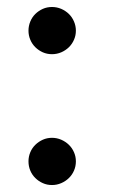

<svg xmlns="http://www.w3.org/2000/svg" viewBox="-20 -514 320 546"><path d="M195.8 -55.2Q195.8 -41 190.4 -28.8Q185.1 -16.6 175.8 -7.6Q166.5 1.5 154.1 6.8Q141.6 12.2 127.9 12.2Q113.8 12.2 101.8 6.8Q89.8 1.5 80.6 -7.6Q71.3 -16.6 66.2 -28.8Q61 -41 61 -55.2Q61 -68.8 66.2 -81.1Q71.3 -93.3 80.6 -102.3Q89.8 -111.3 101.8 -116.7Q113.8 -122.1 127.9 -122.1Q141.6 -122.1 154.1 -116.7Q166.5 -111.3 175.8 -102.3Q185.1 -93.3 190.4 -81.1Q195.8 -68.8 195.8 -55.2ZM195.8 -426.8Q195.8 -413.1 190.4 -400.9Q185.1 -388.7 175.8 -379.6Q166.5 -370.6 154.1 -365.2Q141.6 -359.9 127.9 -359.9Q113.8 -359.9 101.8 -365.2Q89.8 -370.6 80.6 -379.6Q71.3 -388.7 66.2 -400.9Q61 -413.1 61 -426.8Q61 -440.4 66.2 -452.9Q71.3 -465.3 80.6 -474.4Q89.8 -483.4 101.8 -488.8Q113.8 -494.1 127.9 -494.1Q141.6 -494.1 154.1 -488.8Q166.5 -483.4 175.8 -474.4Q185.1 -465.3 190.4 -452.9Q195.8 -440.4 195.8 -426.8Z"/></svg>

Font: BabelStone Ogham Pictish
Style: Bold
Weight: 700
Designer: Andrew West
Foundry: BabelStone
Version: Version 1.02 March 14, 2022